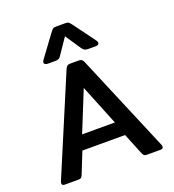

<svg xmlns="http://www.w3.org/2000/svg" viewBox="-161 -1044 1055 1167"><g transform="rotate(-20 366.5 -460.5)"><path d="M188 -741Q188 -750 195 -758L299 -899Q310 -913 315.5 -917Q321 -921 337 -921H394Q410 -921 416 -916.5Q422 -912 432 -899L536 -758Q543 -750 543 -741Q543 -734 537 -730Q531 -726 521 -726H474Q457 -726 449.5 -730.5Q442 -735 433 -747L366 -847L298 -747Q291 -735 283 -730.5Q275 -726 258 -726H211Q201 -726 194.5 -730Q188 -734 188 -741ZM39 -15Q39 -21 42 -28L306 -654Q312 -669 319 -674.5Q326 -680 339 -680H394Q408 -680 414.5 -674.5Q421 -669 427 -654L691 -28Q694 -21 694 -15Q694 0 677 0H590Q577 0 571.5 -3.5Q566 -7 561 -18L504 -158H228L172 -18Q167 -7 161.5 -3.5Q156 0 143 0H56Q39 0 39 -15ZM472 -251 366 -513 260 -251Z"/></g></svg>

Font: Mitr
Style: Regular
Weight: 400
Designer: Thanarat Vachiruckul
Foundry: Cadson Demak
Version: Version 1.002